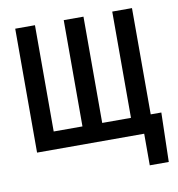

<svg xmlns="http://www.w3.org/2000/svg" viewBox="-72 -556 695 748"><g transform="rotate(-10 275.0 -182.5)"><path d="M37.1 0H460.9V125H536.1L541 -69.8H499V-490.2H420.9V-69.8H307.1V-490.2H229V-69.8H115.2V-490.2H37.1Z"/></g></svg>

Font: CodeNewRoman Nerd Font Mono
Style: Regular
Weight: 400
Monospace: yes
Designer: Sam Radian
Foundry: Code New Roman
Version: Version 2.00 November 29, 2014;Nerd Fonts 3.2.1